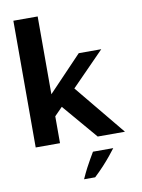

<svg xmlns="http://www.w3.org/2000/svg" viewBox="-105 -831 838 1135"><g transform="rotate(-10 314.0 -263.5)"><path d="M56.4 0V-760.7H202.3V0ZM428.6 0 244.3 -216.3 328 -320.7 592.2 0ZM173.2 -131.6 189.5 -280.3 403.7 -504.7H538.9ZM371.8 234.8Q401.7 206.9 428.1 178.3Q454.4 149.7 474.7 124.7Q494.9 99.7 507.2 83.4H385.4Q375.1 100.7 362.9 121.9Q350.6 143.1 336.1 170.6Q321.7 198.1 305.3 234.8Z"/></g></svg>

Font: Russolo 10pt ExtraLight
Style: Regular
Weight: 200
Designer: Micah Stupak-Hahn
Version: Version 1.000